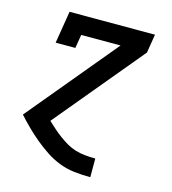

<svg xmlns="http://www.w3.org/2000/svg" viewBox="-109 -620 819 914"><g transform="rotate(15 300.0 -162.5)"><path d="M419 205Q380 205 340.5 200.5Q301 196 265.5 182Q230 168 199 147.5Q168 127 139.5 103.5Q111 80 84.5 54Q58 28 33 0L397 -438H203L192 -371H95L121 -530H542L527 -438L167 -5Q184 11 201.5 26.5Q219 42 238 56Q257 70 277.5 82Q298 94 321 101Q344 108 369 110.5Q394 113 419 113H420V205Z"/></g></svg>

Font: Iosevka Slab SmBdExObl
Style: Regular
Weight: 600
Width: 7
Italic angle: -9°
Monospace: yes
Designer: Belleve Invis
Foundry: Belleve Invis
Version: Version 11.1.0; ttfautohint (v1.8.3)